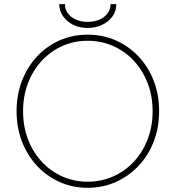

<svg xmlns="http://www.w3.org/2000/svg" viewBox="-20 -894 844 922"><path d="M400.4 7.8Q328.1 7.8 266.1 -20Q204.1 -47.9 157.7 -97.7Q111.3 -147.5 85.4 -214.6Q59.6 -281.7 59.6 -360.4Q59.6 -439 85.4 -505.9Q111.3 -572.8 157.7 -622.6Q204.1 -672.4 266.1 -700Q328.1 -727.5 400.4 -727.5Q473.6 -727.5 536.1 -700Q598.6 -672.4 645.5 -622.6Q692.4 -572.8 718.3 -505.9Q744.1 -439 744.1 -360.4Q744.1 -281.7 718.3 -214.6Q692.4 -147.5 645.5 -97.7Q598.6 -47.9 536.1 -20Q473.6 7.8 400.4 7.8ZM400.4 -21.5Q466.3 -21.5 523.2 -46.6Q580.1 -71.8 622.6 -117.4Q665 -163.1 689 -224.9Q712.9 -286.6 712.9 -360.4Q712.9 -433.1 689 -494.9Q665 -556.6 622.6 -602.3Q580.1 -647.9 523.2 -673.1Q466.3 -698.2 400.4 -698.2Q335.4 -698.2 279.3 -673.1Q223.1 -647.9 180.7 -602.3Q138.2 -556.6 114.5 -494.9Q90.8 -433.1 90.8 -360.4Q90.8 -286.6 114.5 -224.9Q138.2 -163.1 180.7 -117.4Q223.1 -71.8 279.3 -46.6Q335.4 -21.5 400.4 -21.5ZM400.4 -759.8Q361.8 -759.8 331.1 -775.1Q300.3 -790.5 282.5 -816.4Q264.6 -842.3 264.6 -874H292Q292 -836.9 322.8 -813Q353.5 -789.1 400.4 -789.1Q448.7 -789.1 479.7 -813Q510.7 -836.9 510.7 -874H538.1Q539.1 -842.3 521 -816.4Q502.9 -790.5 471.4 -775.1Q439.9 -759.8 400.4 -759.8Z"/></svg>

Font: Reddit Sans ExtraLight
Style: Regular
Weight: 250
Designer: Stephen Hutchings
Foundry: Reddit
Version: Version 1.014